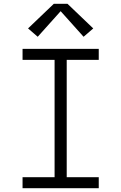

<svg xmlns="http://www.w3.org/2000/svg" viewBox="-20 -993 640 1013"><path d="M99 0V-58H268V-677H99V-735H501V-677H332V-58H501V0ZM179 -799 128 -843 264 -973H336L472 -843L421 -799L300 -934Z"/></svg>

Font: Iosevka SS04 Light Extended
Style: Regular
Weight: 300
Width: 7
Monospace: yes
Designer: Belleve Invis
Foundry: Belleve Invis
Version: Version 19.0.0; ttfautohint (v1.8.4)